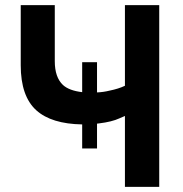

<svg xmlns="http://www.w3.org/2000/svg" viewBox="-20 -730 716 750"><path d="M468 0V-277Q460 -274 446 -267.5Q432 -261 412 -256Q392 -251 367 -248Q363 -247 359 -247V-150H301V-244Q181 -246 122 -299Q61 -354 61 -475V-710H194V-491Q194 -428 226 -398Q250 -376 301 -370V-487H359V-369Q384 -370 408 -376Q443 -383 468 -395V-710H602V0Z"/></svg>

Font: Rising Sun
Style: Bold
Weight: 700
Designer: Matt McInerney, Pablo Impallari, Rodrigo Fuenzalida (Raleway font), Stephen Hutchings (Greek), Cristiano Sobral (main ch
Foundry: The Rising Sun Project Authors
Version: Version 4.327; ttfautohint (v1.8.4.7-5d5b-dirty)